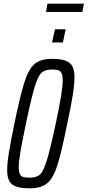

<svg xmlns="http://www.w3.org/2000/svg" viewBox="-20 -1016 476 1044"><path d="M19 -91Q19 -129 28.5 -186.5Q38 -244 58 -343Q91 -502 113.5 -571.5Q136 -641 168.5 -668.5Q201 -696 264 -696Q330 -696 357.5 -674.5Q385 -653 385 -596Q385 -557 375.5 -497.5Q366 -438 346 -345Q314 -186 292 -117Q270 -48 237 -20Q204 8 141 8Q74 8 46.5 -13Q19 -34 19 -91ZM283 -344Q321 -520 321 -578Q321 -605 315 -617.5Q309 -630 297.5 -634Q286 -638 265 -638Q227 -638 207.5 -622Q188 -606 169.5 -546.5Q151 -487 121 -344Q100 -243 91 -190Q82 -137 82 -109Q82 -82 88 -69.5Q94 -57 106 -53.5Q118 -50 141 -50Q178 -50 196.5 -66Q215 -82 234 -142Q253 -202 283 -344ZM263 -785 279 -857H337L322 -785ZM230 -951 238 -996H436L428 -951Z"/></svg>

Font: Saira Ultra Condensed
Style: Italic
Weight: 400
Width: 1
Italic angle: -12°
Designer: Hector Gatti with collaboration of the Omnibus-Type team
Foundry: Omnibus-Type
Version: Version 1.001; ttfautohint (v1.8)